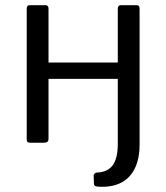

<svg xmlns="http://www.w3.org/2000/svg" viewBox="-20 -550 641 740"><path d="M518 -132V7Q518 85 481 127.5Q444 170 373 170Q355 170 348.5 167.5Q342 165 342 157L341 127Q341 123 344 119.5Q347 116 353 115Q394 114 414 87.5Q434 61 434 4V-132ZM167 -517V-17Q167 -7 163 -3.5Q159 0 149 0H98Q89 0 86 -3Q83 -6 83 -14V-516Q83 -530 94 -530H155Q167 -530 167 -517ZM518 -517V-17Q518 -7 514.5 -3.5Q511 0 501 0H449Q440 0 437 -3Q434 -6 434 -14V-516Q434 -530 446 -530H507Q518 -530 518 -517ZM118 -246Q107 -246 107 -257V-299Q107 -309 117 -309H476Q487 -309 487 -299V-257Q487 -246 476 -246Z"/></svg>

Font: Libre Franklin
Style: Regular
Weight: 400
Designer: Pablo Impallari, Rodrigo Fuenzalida, Nhung Nguyen
Foundry: Impallari Type
Version: Version 3.000